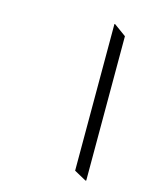

<svg xmlns="http://www.w3.org/2000/svg" viewBox="-101 -689 618 780"><g transform="rotate(15 208.0 -299.5)"><path d="M334 23 337 22V-585L286 -622H283V-5Z"/></g></svg>

Font: Noto Serif Bengali SemiCondensed
Style: Regular
Weight: 400
Width: 4
Designer: Juan Bruce, Universal Thirst, Indian Type Foundry and the Monotype Design Team.
Foundry: Monotype Imaging Inc.
Version: Version 2.003